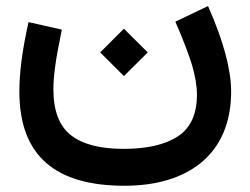

<svg xmlns="http://www.w3.org/2000/svg" viewBox="-20 -383 813 625"><path d="M383.3 -135.3 460.9 -212.4 383.3 -289.6 306.2 -212.4ZM550.8 -312.5C576.7 -252.9 594.7 -205.6 605.5 -169.9C615.7 -134.3 621.1 -102.5 621.1 -74.7C621.1 -11.7 600.6 33.2 559.6 60.5C518.1 87.9 459 101.6 382.3 101.6C306.2 101.6 249 86.9 210.9 57.1C172.9 27.3 153.8 -22.5 153.8 -92.3C153.8 -113.3 155.8 -138.7 159.7 -167.5C163.6 -196.3 170.9 -236.3 181.2 -286.6L72.8 -311C51.8 -216.8 43 -144.5 43 -85.4C43 126 162.1 221.7 385.3 221.7C595.7 221.7 732.4 116.2 732.4 -84.5C732.4 -156.7 707.5 -249.5 657.2 -363.3Z"/></svg>

Font: Estedad SemiBold
Style: Regular
Weight: 600
Designer: Amin Abedi
Version: Version 7.3